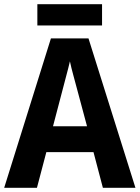

<svg xmlns="http://www.w3.org/2000/svg" viewBox="-20 -900 669 920"><path d="M469 -880H159V-778H469ZM473 0H629L404 -716H224L0 0H157L202 -171H428ZM349 -474 397 -295H234L281 -474C287 -499 307 -570 315 -606C323 -567 339 -513 349 -474Z"/></svg>

Font: Noto Sans Gurmukhi SemiCondensed
Style: Bold
Weight: 700
Width: 4
Designer: Jelle Bosma - Monotype Design Team
Foundry: Monotype Imaging Inc.
Version: Version 2.004